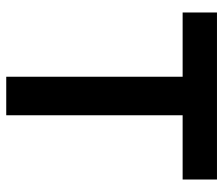

<svg xmlns="http://www.w3.org/2000/svg" viewBox="-70 -645 715 615"><g transform="rotate(90 287.5 -337.5)"><path d="M349.2 0H225.8V-565H20V-675H555V-565H349.2Z"/></g></svg>

Font: Funnel Sans Light SemiBold
Style: Regular
Weight: 600
Version: Version 1.000